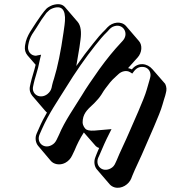

<svg xmlns="http://www.w3.org/2000/svg" viewBox="-20 -740 814 916"><path d="M291 37C306 29 317 17 324 2L336 -23C347 -50 361 -79 380 -108L437 -43C441 -39 446 -36 453 -34C449 -24 444 -14 440 -3L435 10C426 32 431 55 442 68L503 139C509 146 517 151 527 154C561 163 595 139 606 112L611 99C623 68 655 4 670 -33C687 -74 743 -195 755 -240C761 -262 766 -276 768 -283L771 -295C776 -311 775 -326 768 -340L707 -410C683 -438 639 -446 609 -409C603 -412 597 -414 591 -415C603 -429 615 -442 626 -454L636 -465C658 -489 660 -525 643 -544L582 -615C560 -641 517 -636 492 -609L482 -598C461 -578 443 -556 424 -532C398 -500 371 -464 344 -425C349 -453 354 -482 359 -514L364 -550C369 -587 366 -617 351 -635L290 -706C277 -721 257 -724 229 -715C215 -709 206 -703 201 -698C189 -686 165 -652 154 -635C138 -608 106 -571 100 -526L99 -519C97 -503 101 -488 111 -476L150 -431C144 -404 132 -370 126 -343L123 -329C119 -311 124 -295 134 -283L195 -212C198 -209 201 -205 204 -203C191 -181 178 -156 166 -128L155 -103C145 -81 151 -57 162 -44L222 27C235 43 264 51 291 37ZM512 -124 431 -117C406 -115 393 -120 388 -125C377 -137 372 -150 375 -169C380 -205 403 -222 429 -247C443 -261 455 -275 464 -289C472 -302 478 -312 483 -318C501 -341 507 -352 534 -376L546 -387C560 -400 583 -406 600 -396L611 -389L620 -401C634 -418 648 -423 668 -420C689 -416 704 -394 696 -368L693 -357C691 -350 686 -334 680 -312C668 -268 613 -148 596 -108C581 -72 549 -7 537 24L531 37C526 49 519 58 507 64C468 84 434 51 448 14L454 1C470 -37 485 -71 501 -102ZM169 -99 180 -124C215 -202 253 -255 292 -318C341 -398 389 -466 435 -524C454 -548 472 -570 492 -589L502 -600C511 -610 521 -615 534 -617C572 -622 595 -577 565 -545L555 -534C524 -501 491 -461 454 -410C418 -359 390 -318 371 -286C336 -229 288 -161 262 -98L250 -73C244 -61 237 -53 225 -47C189 -28 152 -60 169 -99ZM152 -474C127 -474 111 -495 114 -519L115 -526C118 -544 124 -561 133 -576C144 -593 151 -604 154 -608C165 -624 174 -642 188 -660C197 -672 201 -679 205 -682C213 -689 216 -695 233 -701C288 -720 295 -673 288 -621L283 -585C270 -494 255 -421 238 -366C234 -354 231 -344 229 -335L226 -321C223 -309 217 -300 206 -291C172 -265 129 -289 138 -328L141 -342C143 -353 147 -365 151 -379C161 -411 163 -421 171 -459L176 -479L155 -475C154 -475 152 -474 152 -474Z"/></svg>

Font: AppleStorm
Style: ShdXbdIta
Weight: 800
Foundry: Cannot Into Space Fonts
Version: Version 1.01